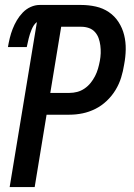

<svg xmlns="http://www.w3.org/2000/svg" viewBox="-20 -755 540 775"><path d="M19 0 129 -666Q121 -660 116 -652Q111 -644 107.5 -635.5Q104 -627 101 -618Q98 -609 96 -600.5Q94 -592 92 -583Q90 -574 88 -565H12Q15 -583 19.5 -601.5Q24 -620 31 -638Q38 -656 48 -673Q58 -690 72 -704.5Q86 -719 104 -727Q122 -735 140 -735H307Q338 -735 367 -728.5Q396 -722 419.5 -706Q443 -690 458.5 -666Q474 -642 481 -614Q488 -586 487.5 -555.5Q487 -525 481 -494Q477 -468 469 -442Q461 -416 446.5 -392Q432 -368 411 -348Q390 -328 365 -315.5Q340 -303 313.5 -297.5Q287 -292 260 -292H168L120 0ZM183 -380H261Q276 -380 291.5 -384Q307 -388 321 -397.5Q335 -407 345.5 -420Q356 -433 363.5 -447.5Q371 -462 375.5 -477.5Q380 -493 383 -509Q386 -525 386.5 -540.5Q387 -556 385 -571.5Q383 -587 378 -601Q373 -615 363 -626Q353 -637 338.5 -642Q324 -647 308 -647H227Z"/></svg>

Font: Iosevka Term Curly SmBd Obl
Style: Regular
Weight: 600
Italic angle: -9°
Designer: Belleve Invis
Foundry: Belleve Invis
Version: Version 32.3.0